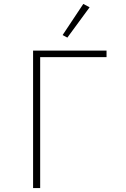

<svg xmlns="http://www.w3.org/2000/svg" viewBox="-20 -955 640 975"><path d="M148 -698H521V-665H184V0H148ZM322 -764 298 -777 403 -935 435 -918Z"/></svg>

Font: IBM Plex Mono ExtraLight
Style: Regular
Weight: 200
Monospace: yes
Designer: Mike Abbink, Paul van der Laan, Pieter van Rosmalen
Foundry: Bold Monday
Version: Version 2.3